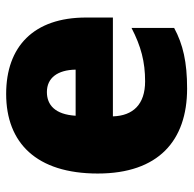

<svg xmlns="http://www.w3.org/2000/svg" viewBox="-22 -580 613 608"><g transform="rotate(-90 284.0 -276.5)"><path d="M290 -563C135 -563 38 -467 38 -273C38 -81 142 10 307 10C391 10 447 -3 499 -31V-166C441 -136 392 -123 330 -123C257 -123 221 -161 219 -225H532V-310C532 -476 440 -563 290 -563ZM296 -434C341 -434 366 -400 367 -343H221C225 -408 255 -434 296 -434Z"/></g></svg>

Font: Noto Sans Devanagari SemiCondensed Black
Style: Regular
Weight: 900
Width: 4
Designer: Jelle Bosma - Monotype Design Team
Foundry: Monotype Imaging Inc.
Version: Version 2.004